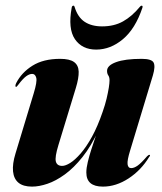

<svg xmlns="http://www.w3.org/2000/svg" viewBox="-20 -666 587 695"><path d="M521 -105.5Q523.5 -105.5 523 -103Q522.5 -100.5 520 -98Q491 -50 445.5 -20.2Q400 9.5 352.5 9.5Q322.5 9.5 307.5 -3.2Q292.5 -16 292.5 -41.5Q292.5 -58 297.8 -79.8Q303 -101.5 310.2 -123.8Q317.5 -146 324 -165.5Q330.5 -185 333 -197L337 -195.5Q310 -137 278.5 -97.5Q247 -58 214.5 -34.5Q182 -11 151.8 -0.8Q121.5 9.5 96 9.5Q64 9.5 47 -4.5Q30 -18.5 27.2 -45.5Q24.5 -72.5 36 -110L102 -328Q115 -370.5 111.2 -384.5Q107.5 -398.5 96.5 -398.5Q86.5 -398.5 74.8 -390Q63 -381.5 46 -359Q42 -354 40.8 -352.8Q39.5 -351.5 37.5 -351.5Q36 -352 35.8 -355.2Q35.5 -358.5 38.5 -365Q58 -403.5 97.5 -428.2Q137 -453 197.5 -453Q232 -453 248 -441.5Q264 -430 264.8 -406.8Q265.5 -383.5 254.5 -347.5L191.5 -141Q178 -97 182.2 -81.2Q186.5 -65.5 205 -65.5Q217 -65.5 234.2 -76.2Q251.5 -87 272 -110.5Q292.5 -134 313 -171.2Q333.5 -208.5 351.5 -261Q360.5 -286.5 365.8 -308.8Q371 -331 373.8 -348.2Q376.5 -365.5 376.5 -375.5Q376.5 -386.5 372 -393Q367.5 -399.5 367.5 -409.5Q367.5 -429 400 -441Q432.5 -453 492.5 -453Q529 -453 536 -439.5Q543 -426 533.5 -393.5L451 -121Q440 -85.5 441.8 -71.5Q443.5 -57.5 455 -57.5Q465.5 -57.5 478.2 -66.5Q491 -75.5 512.5 -100.5Q515.5 -103 517.5 -104.5Q519.5 -106 521 -105.5ZM349.5 -570.5Q393 -570.5 425.2 -588.5Q457.5 -606.5 486 -641Q489.5 -645.5 492.5 -645.5Q495 -645.5 495.8 -643.8Q496.5 -642 495.5 -638Q470 -562 425 -524.2Q380 -486.5 328 -486.5Q277 -486.5 251.2 -524.2Q225.5 -562 239.5 -638Q240 -642 241.8 -643.8Q243.5 -645.5 246 -645.5Q249 -645.5 250 -641Q261.5 -603.5 286.5 -587Q311.5 -570.5 349.5 -570.5Z"/></svg>

Font: Fraunces 120pt
Style: Bold Italic
Weight: 700
Italic angle: -16°
Version: Version 1.000;[b76b70a41]